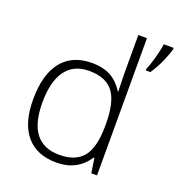

<svg xmlns="http://www.w3.org/2000/svg" viewBox="-138 -874 929 999"><g transform="rotate(20 327.0 -375.0)"><path d="M557.1 -607.9Q567.4 -629.9 580.6 -676Q593.8 -722.2 599.1 -759.8H653.8V-752.9Q646.5 -723.6 627.7 -681.2Q608.9 -638.7 583 -600.1H557.1ZM283.2 -541Q340.8 -541 382.8 -520Q424.8 -499 458 -448.2H460.9Q458 -509.8 458 -568.8V-759.8H505.9V0H474.1L461.9 -81.1H458Q397.5 9.8 284.2 9.8Q174.3 9.8 116.2 -58.6Q58.1 -127 58.1 -257.8Q58.1 -395.5 115.7 -468.3Q173.3 -541 283.2 -541ZM283.2 -497.1Q196.3 -497.1 152.6 -436Q108.9 -375 108.9 -258.8Q108.9 -33.2 284.2 -33.2Q374 -33.2 416 -85.4Q458 -137.7 458 -257.8V-266.1Q458 -389.2 416.7 -443.1Q375.5 -497.1 283.2 -497.1Z"/></g></svg>

Font: Zoram GWebM Light
Style: Regular
Weight: 300
Foundry: Ascender Corporation
Version: Version 1.000